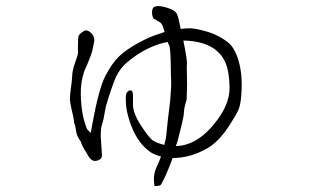

<svg xmlns="http://www.w3.org/2000/svg" viewBox="-20 -551 1040 644"><path d="M595 -415Q596 -408 601 -384Q607 -351 607 -339Q606 -327 607 -296Q608 -265 607 -251L606 -217Q597 -187 597 -175Q597 -163 587.5 -124.5Q578 -86 575 -76Q572 -68 570 -61Q646 -63 709 -149Q751 -205 750 -259Q749 -313 735 -343.5Q721 -374 691 -392Q654 -414 595 -415ZM522 -471Q518 -476 512 -479Q506 -482 504 -484Q502 -486 497 -487L496 -488Q490 -495 490 -510Q490 -522 496 -527Q512 -537 557 -519Q564 -516 570 -509.5Q576 -503 581 -478Q585 -459 586 -454Q591 -454 607 -456Q630 -458 672.5 -445.5Q715 -433 747 -407Q763 -394 775 -363Q796 -307 789 -229Q787 -200 780 -183.5Q773 -167 753 -136Q717 -78 676 -54Q619 -21 559 -21Q546 15 534 41Q521 68 519 69Q516 73 500 73H498L496 52Q496 28 506 8Q514 -10 520 -26Q508 -29 497 -34Q484 -39 464 -58Q427 -96 409 -164Q401 -194 402 -227Q403 -245 416 -248Q426 -249 426 -231V-200Q426 -171 453.5 -129Q481 -87 494 -79Q507 -71 531 -65Q537 -88 537 -91Q543 -153 551 -215Q551 -219 553 -244Q555 -269 554 -282Q553 -295 553 -323Q552 -392 547 -400Q543 -406 543 -410Q518 -407 480 -390Q440 -371 404 -340Q383 -322 369 -293Q356 -264 335 -194Q326 -141 322 -133Q319 -124 318 -107Q318 -90 318 -87Q319 -84 319 -77L322 -30Q322 -20 313 -15Q305 -11 299 -11Q284 -11 272 -35Q269 -41 266 -45Q254 -64 251 -76L245 -85Q237 -98 235 -113Q233 -128 231 -133Q228 -139 228 -146Q227 -156 220 -185Q218 -195 216 -204Q213 -221 217 -249Q221 -276 222 -294Q222 -313 232 -341Q242 -369 242 -376Q241 -383 241.5 -395Q242 -407 242 -418Q242 -429 245.5 -434Q249 -439 260 -446Q272 -454 286 -440Q300 -426 295 -407Q294 -401 292 -392Q290 -373 263 -313Q250 -275 251 -235Q252 -166 272 -118L284 -105Q286 -112 289 -131Q311 -253 333 -295.5Q355 -338 378.5 -361Q402 -384 444 -407Q486 -430 519 -439L532 -444Q532 -445 531 -447Q526 -465 522 -471Z"/></svg>

Font: ToneOZ-Pinyin-Tsuipita-TC
Style: Regular
Weight: 400
Designer: ÂÆ£ÂøóÂáåJeffrey Xuan(jeffreyx@gmail.com, ToneOZ.com) ÈòøÂù§(cjkFonts)
Foundry: ToneOZ
Version: Version 0.24071